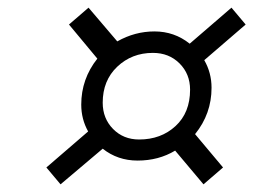

<svg xmlns="http://www.w3.org/2000/svg" viewBox="-20 -607 661 501"><path d="M489 -257 562 -170 511 -126 437 -214Q394 -188 339 -188Q287 -188 248 -219L138 -126L101 -170L210 -264Q192 -296 192 -334Q192 -401 234 -454L160 -543L211 -587L286 -499Q332 -525 383 -525Q435 -525 475 -493L584 -587L621 -543L513 -450Q532 -417 532 -378Q532 -310 489 -257ZM343 -243Q400 -243 438 -278Q476 -313 476 -373Q476 -414 448.5 -441.5Q421 -469 379 -469Q324 -469 286 -433Q248 -397 248 -339Q248 -298 275 -270.5Q302 -243 343 -243Z"/></svg>

Font: Exo Medium
Style: Italic
Weight: 500
Italic angle: -9°
Designer: Natanael Gama
Foundry: Natanael Gama
Version: Version 1.500; ttfautohint (v1.6)